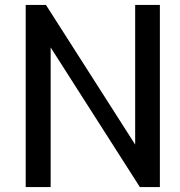

<svg xmlns="http://www.w3.org/2000/svg" viewBox="-20 -757 729 777"><path d="M84 0V-737H166L527 -172V-737H627V0H546L185 -565V0Z"/></svg>

Font: Exo Thin Medium
Style: Regular
Weight: 500
Version: Version 2.000